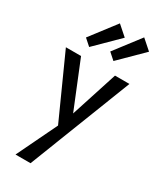

<svg xmlns="http://www.w3.org/2000/svg" viewBox="-244 -784 960 1151"><g transform="rotate(30 236.0 -208.0)"><path d="M136 -490 91 -530 225 -705 293 -645ZM259 -530 393 -705 461 -645 304 -490ZM356 -419H456L180 289H76L210 11L16 -419H121L252 -97Z"/></g></svg>

Font: Ysabeau Infant Semibold
Style: Regular
Weight: 600
Designer: Christian Thalmann (Catharsis Fonts)
Version: Version 0.003